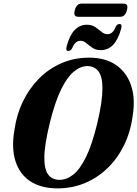

<svg xmlns="http://www.w3.org/2000/svg" viewBox="-20 -1029 758 1059"><path d="M472.5 -711Q560 -711 619 -671Q678 -631 702.8 -558.5Q727.5 -486 711.5 -388.5Q700 -301.5 664.5 -228.8Q629 -156 574 -102.5Q519 -49 448.8 -19.5Q378.5 10 297.5 10Q206.5 10 147 -29.2Q87.5 -68.5 64.8 -142Q42 -215.5 60.5 -317.5Q72 -397.5 106.2 -468.8Q140.5 -540 194 -594.5Q247.5 -649 318 -680Q388.5 -711 472.5 -711ZM308.5 -37Q346.5 -37 383.2 -65.2Q420 -93.5 454 -162Q488 -230.5 517 -351Q531.5 -412.5 538.2 -459.2Q545 -506 545 -540Q545.5 -605.5 523.5 -635Q501.5 -664.5 462 -664.5Q424.5 -664.5 387.5 -634.2Q350.5 -604 317 -535.8Q283.5 -467.5 255.5 -354Q239.5 -289 232 -240.8Q224.5 -192.5 224.5 -158Q224.5 -93.5 246.5 -65.2Q268.5 -37 308.5 -37ZM536 -752.5Q508.5 -752.5 490 -765.2Q471.5 -778 456.2 -791Q441 -804 423.5 -804Q393.5 -804 377.5 -762Q369.5 -748 357 -748Q341 -748 347.5 -772.5Q378.5 -892.5 459.5 -892.5Q487 -892.5 505.8 -879.5Q524.5 -866.5 539.8 -853.5Q555 -840.5 573 -840.5Q603 -840.5 618.5 -882Q626 -896.5 639 -896.5Q655 -896.5 648.5 -872Q617 -752.5 536 -752.5ZM392.5 -972.5Q402 -1009 429.5 -1009H662.5Q690 -1009 680 -973Q671 -936.5 643.5 -936.5H410.5Q383 -936.5 392.5 -972.5Z"/></svg>

Font: Fraunces 144pt Soft
Style: Bold Italic
Weight: 700
Italic angle: -16°
Version: Version 1.000;[b76b70a41]